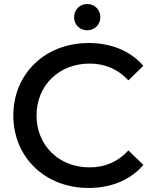

<svg xmlns="http://www.w3.org/2000/svg" viewBox="-20 -922 765 951"><path d="M418 9C530 9 626 -30 690 -105L616 -177C564 -120 499 -93 424 -93C272 -93 161 -201 161 -350C161 -499 272 -607 424 -607C499 -607 564 -580 616 -524L690 -596C626 -670 530 -709 419 -709C205 -709 46 -558 46 -350C46 -142 205 9 418 9ZM412 -772C449 -772 477 -800 477 -837C477 -874 449 -902 412 -902C375 -902 347 -874 347 -837C347 -800 375 -772 412 -772Z"/></svg>

Font: Montserrat-Alt1 SemBd
Style: Regular
Weight: 600
Designer: Differentunic
Foundry: Differentunic
Version: Version 7.222